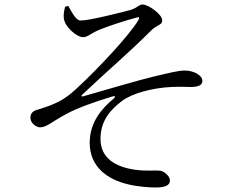

<svg xmlns="http://www.w3.org/2000/svg" viewBox="-20 -784 1040 852"><path d="M269 -754C265 -740 261 -718 263 -705C266 -664 323 -619 347 -619C370 -619 379 -634 421 -652C466 -670 536 -693 586 -706C597 -709 602 -708 594 -695C553 -624 404 -470 343 -413C299 -370 268 -345 226 -326C198 -313 165 -303 140 -295C122 -289 115 -277 115 -261C115 -239 139 -219 158 -219C187 -219 209 -243 272 -277C322 -305 406 -334 479 -356C492 -360 494 -355 484 -346C436 -306 378 -245 378 -150C378 -44 457 13 549 34C588 44 640 48 671 48C714 48 734 38 734 17C734 -2 711 -22 693 -26C669 -30 631 -23 578 -31C488 -44 427 -85 426 -165C425 -250 473 -299 520 -335C564 -369 655 -394 740 -398C782 -400 805 -398 827 -398C865 -398 878 -409 878 -425C878 -451 838 -471 800 -471C772 -471 733 -461 661 -444C593 -428 446 -384 347 -356C342 -355 340 -359 344 -363C465 -478 543 -541 650 -648C675 -674 700 -672 700 -693C700 -721 638 -764 613 -764C595 -764 594 -751 560 -740C515 -728 373 -692 337 -693C318 -693 300 -727 283 -758Z"/></svg>

Font: Noto Serif CJK JP
Style: Regular
Weight: 400
Designer: Ryoko NISHIZUKA 西塚涼子 (kana & ideographs); Frank Grießhammer (Latin, Greek & Cyrillic); Wenlong ZHANG 张文龙 (bopomofo); San
Foundry: Adobe Systems Incorporated
Version: Version 1.000;PS 1;hotconv 16.6.53;makeotf.lib2.5.65590